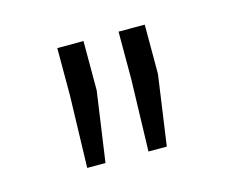

<svg xmlns="http://www.w3.org/2000/svg" viewBox="-48 -826 429 356"><g transform="rotate(-15 166.0 -647.5)"><path d="M135.3 -667 116.2 -532.7H81.1L85 -670.9V-761.7H135.3ZM252.9 -667 233.9 -532.7H198.7L202.6 -670.9V-761.7H252.9Z"/></g></svg>

Font: Battambang Light
Style: Regular
Weight: 300
Designer: Danh Hong
Version: Version 8.002; ttfautohint (v1.8.3)